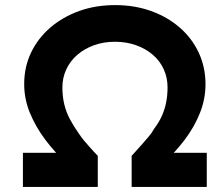

<svg xmlns="http://www.w3.org/2000/svg" viewBox="-20 -734 832 754"><path d="M70 0V-134H276L238 -96Q194 -137 157 -186.5Q120 -236 97.5 -290.5Q75 -345 75 -404Q75 -471 102 -527.5Q129 -584 178 -626Q227 -668 291.5 -691Q356 -714 432 -714Q508 -714 572.5 -691Q637 -668 685.5 -626Q734 -584 760.5 -527Q787 -470 787 -403Q787 -345 765 -290Q743 -235 706 -186Q669 -137 625 -97L591 -134H792V0H497V-122Q516 -143 533 -162Q550 -181 563.5 -197Q577 -213 585 -228Q604 -253 615.5 -278.5Q627 -304 632.5 -332Q638 -360 638 -391Q638 -429 623 -462Q608 -495 580 -519Q552 -543 514 -556.5Q476 -570 432 -570Q387 -570 349.5 -556.5Q312 -543 284 -519Q256 -495 240.5 -462Q225 -429 225 -391Q225 -355 232.5 -324Q240 -293 255 -265Q270 -237 290 -209Q300 -194 310 -182Q320 -170 329.5 -159.5Q339 -149 347.5 -139.5Q356 -130 364 -122V0Z"/></svg>

Font: Lexend Exa SemiBold
Style: Regular
Weight: 600
Designer: Bonnie Shaver-Troup, Thomas Jockin
Foundry: Lexend
Version: Version 1.007